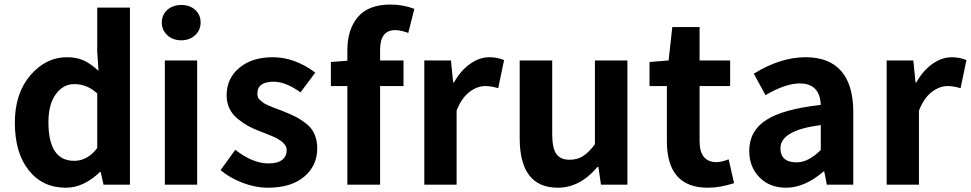

<svg xmlns="http://www.w3.org/2000/svg" viewBox="-20 -832 4374 865"><path d="M276.4 13.7Q171.9 13.7 109.4 -64.9Q46.9 -143.6 46.9 -279.3Q46.9 -411.1 116.7 -492.7Q186.5 -574.2 282.2 -574.2Q326.2 -574.2 358.4 -559.1Q390.6 -543.9 423.8 -512.7L418 -600.6V-797.9H565.4V0H446.3L433.6 -57.6H430.7Q357.4 13.7 276.4 13.7ZM314.5 -107.4Q374 -107.4 418 -165V-411.1Q372.1 -453.1 314.5 -453.1Q264.6 -453.1 231.4 -407.7Q198.2 -362.3 198.2 -281.2Q198.2 -107.4 314.5 -107.4Z M722.7 0V-559.6H868.2V0ZM796.9 -650.4Q758.8 -650.4 733.9 -673.3Q709 -696.3 709 -730.5Q709 -765.6 733.9 -787.6Q758.8 -809.6 796.9 -809.6Q835 -809.6 859.4 -787.6Q883.8 -765.6 883.8 -730.5Q883.8 -696.3 858.9 -673.3Q834 -650.4 796.9 -650.4Z M1186.5 13.7Q1130.9 13.7 1073.2 -8.3Q1015.6 -30.3 973.6 -65.4L1040 -157.2Q1118.2 -95.7 1190.4 -95.7Q1230.5 -95.7 1251 -111.8Q1271.5 -127.9 1271.5 -155.3Q1271.5 -162.1 1269.5 -168.5Q1267.6 -174.8 1263.2 -180.2Q1258.8 -185.5 1254.4 -189.9Q1250 -194.3 1241.2 -199.7Q1232.4 -205.1 1227.5 -208.5Q1222.7 -211.9 1210.4 -216.8Q1198.2 -221.7 1192.9 -224.1Q1187.5 -226.6 1173.3 -231.9Q1159.2 -237.3 1154.3 -239.3Q1123 -251 1099.6 -263.7Q1076.2 -276.4 1051.8 -295.9Q1027.3 -315.4 1014.2 -342.3Q1001 -369.1 1001 -402.3Q1001 -478.5 1058.1 -526.4Q1115.2 -574.2 1209 -574.2Q1307.6 -574.2 1400.4 -504.9L1334 -416Q1266.6 -463.9 1212.9 -463.9Q1139.6 -463.9 1139.6 -410.2Q1139.6 -401.4 1142.1 -394Q1144.5 -386.7 1152.3 -380.4Q1160.2 -374 1165.5 -369.6Q1170.9 -365.2 1184.1 -359.4Q1197.3 -353.5 1204.1 -350.6Q1210.9 -347.7 1228.5 -341.3Q1246.1 -335 1252.9 -332Q1287.1 -318.4 1309.6 -307.1Q1332 -295.9 1357.9 -276.4Q1383.8 -256.8 1396.5 -228.5Q1409.2 -200.2 1409.2 -163.1Q1409.2 -85.9 1350.6 -36.1Q1292 13.7 1186.5 13.7Z M1846.7 -792 1819.3 -683.6Q1785.2 -696.3 1760.7 -696.3Q1692.4 -696.3 1692.4 -608.4V-559.6H1797.9V-444.3H1692.4V0H1544.9V-444.3H1470.7V-552.7L1544.9 -558.6V-605.5Q1544.9 -699.2 1592.3 -755.4Q1639.6 -811.5 1740.2 -811.5Q1795.9 -811.5 1846.7 -792Z M1891.6 0V-559.6H2011.7L2021.5 -460.9H2025.4Q2055.7 -514.6 2098.1 -544.4Q2140.6 -574.2 2184.6 -574.2Q2219.7 -574.2 2251 -561.5L2224.6 -434.6Q2193.4 -444.3 2166 -444.3Q2129.9 -444.3 2094.7 -417.5Q2059.6 -390.6 2037.1 -334V0Z M2493.2 13.7Q2321.3 13.7 2321.3 -210V-559.6H2467.8V-228.5Q2467.8 -165 2486.3 -138.7Q2504.9 -112.3 2545.9 -112.3Q2580.1 -112.3 2605.5 -127.9Q2630.9 -143.6 2660.2 -181.6V-559.6H2806.6V0H2687.5L2675.8 -80.1H2671.9Q2592.8 13.7 2493.2 13.7Z M3168.9 13.7Q2984.4 13.7 2984.4 -196.3V-444.3H2906.2V-552.7L2992.2 -559.6L3008.8 -710H3131.8V-559.6H3269.5V-444.3H3131.8V-196.3Q3131.8 -101.6 3208 -101.6Q3230.5 -101.6 3262.7 -114.3L3287.1 -6.8Q3223.6 13.7 3168.9 13.7Z M3521.5 13.7Q3447.3 13.7 3401.4 -33.2Q3355.5 -80.1 3355.5 -152.3Q3355.5 -242.2 3432.1 -291.5Q3508.8 -340.8 3677.7 -359.4Q3673.8 -456.1 3583 -456.1Q3518.6 -456.1 3428.7 -403.3L3376 -500Q3496.1 -574.2 3609.4 -574.2Q3715.8 -574.2 3770 -511.7Q3824.2 -449.2 3824.2 -327.1V0H3705.1L3693.4 -59.6H3690.4Q3605.5 13.7 3521.5 13.7ZM3569.3 -100.6Q3622.1 -100.6 3677.7 -156.2V-268.6Q3496.1 -245.1 3496.1 -164.1Q3496.1 -100.6 3569.3 -100.6Z M3974.6 0V-559.6H4094.7L4104.5 -460.9H4108.4Q4138.7 -514.6 4181.2 -544.4Q4223.6 -574.2 4267.6 -574.2Q4302.7 -574.2 4334 -561.5L4307.6 -434.6Q4276.4 -444.3 4249 -444.3Q4212.9 -444.3 4177.7 -417.5Q4142.6 -390.6 4120.1 -334V0Z"/></svg>

Font: Bpmf Zihi Sans Bold
Style: Bold
Weight: 700
Foundry: But Ko
Version: Version 1.320